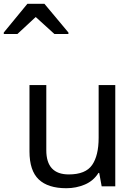

<svg xmlns="http://www.w3.org/2000/svg" viewBox="-77 -986 715 1016"><path d="M533 -536V0H461L448 -71H444Q418 -29 372 -9.5Q326 10 274 10Q177 10 128 -36.5Q79 -83 79 -185V-536H168V-191Q168 -63 287 -63Q376 -63 410.5 -113Q445 -163 445 -257V-536ZM-57 -806V-814L68 -966H158L285 -814V-806H211L112 -896L15 -806Z"/></svg>

Font: Noto Sans Tifinagh Air
Style: Regular
Weight: 400
Designer: JamraPatel
Foundry: JamraPatel LLC
Version: Version 2.006; ttfautohint (v1.8.4.7-5d5b)